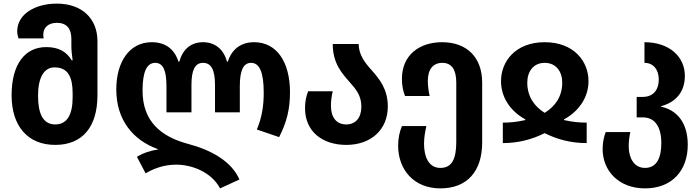

<svg xmlns="http://www.w3.org/2000/svg" viewBox="-20 -790 3857 1060"><path d="M285 10C434 10 518 -88 518 -264V-563C518 -688 432 -770 294 -770C172 -770 75 -711 75 -617C75 -605 78 -592 82 -578H221C220 -585 219 -592 219 -599C219 -638 247 -664 294 -664C349 -664 374 -631 374 -575V-538C374 -511 377 -486 381 -457H376C346 -506 303 -530 235 -530C119 -530 44 -437 44 -264C44 -93 134 10 285 10ZM285 -103C216 -103 190 -165 190 -262C190 -360 222 -418 281 -418C356 -418 381 -364 381 -275V-252C381 -158 351 -103 285 -103Z M1195 250 1302 201C1258 101 1149 39 1017 4C869 -36 767 -119 767 -290C767 -395 791 -443 837 -443C881 -443 899 -400 899 -314V-170H1037V-320C1037 -401 1055 -443 1101 -443C1149 -443 1167 -399 1167 -320V-170H1304V-314C1304 -402 1324 -443 1366 -443C1412 -443 1436 -393 1436 -278C1436 -206 1426 -141 1398 -75L1521 -33C1564 -117 1581 -189 1581 -281C1581 -446 1509 -557 1383 -557C1309 -557 1259 -517 1238 -450H1233C1215 -518 1167 -557 1101 -557C1034 -557 989 -518 970 -450H965C944 -517 895 -557 818 -557C694 -557 622 -448 622 -296C622 -127 715 -16 851 33V36C810 41 765 57 736 76L784 167C826 142 883 119 953 119C1037 119 1146 158 1195 250Z M1892 10C2027 10 2121 -73 2121 -202C2121 -296 2077 -351 2034 -400C1995 -443 1961 -486 1960 -547H1817C1817 -440 1868 -385 1911 -336C1945 -298 1975 -262 1975 -202C1975 -140 1944 -103 1891 -103C1837 -103 1807 -143 1807 -206C1807 -235 1811 -261 1817 -286H1681C1670 -256 1664 -231 1664 -192C1664 -64 1760 10 1892 10Z M2411 250C2559 250 2642 156 2642 -4V-334C2642 -475 2556 -557 2421 -557C2295 -557 2199 -486 2199 -355C2199 -315 2205 -290 2216 -260H2352C2345 -291 2342 -318 2342 -344C2342 -407 2371 -443 2422 -443C2474 -443 2499 -405 2499 -334V-7C2499 86 2476 137 2411 137C2347 137 2321 76 2321 3C2321 -33 2328 -68 2334 -94H2199C2186 -63 2178 -27 2178 14C2178 146 2264 250 2411 250Z M2756 0C2845 0 2921 -22 2987 -55C3053 -22 3128 0 3219 0V-113C3181 -113 3143 -116 3094 -127V-131C3185 -181 3229 -261 3229 -342C3229 -452 3148 -557 2987 -557C2827 -557 2746 -452 2746 -342C2746 -260 2790 -181 2880 -131V-127C2830 -116 2793 -113 2756 -113ZM2987 -167C2929 -203 2891 -258 2891 -334C2891 -395 2925 -443 2987 -443C3050 -443 3084 -395 3084 -334C3084 -258 3046 -203 2987 -167Z M3541 250C3688 250 3777 154 3777 9C3777 -119 3711 -184 3630 -201V-204C3711 -225 3761 -283 3761 -371C3761 -479 3673 -557 3538 -557V-443C3589 -443 3617 -403 3617 -351C3617 -300 3592 -255 3528 -255H3495V-142H3529C3594 -142 3631 -92 3631 0C3631 84 3604 137 3541 137C3479 137 3451 80 3451 18C3451 -10 3455 -40 3460 -61H3324C3314 -35 3307 -3 3307 33C3307 153 3396 250 3541 250Z"/></svg>

Font: Noto Sans Georgian SemiCondensed Bold
Style: Regular
Weight: 700
Width: 4
Designer: Monotype Design Team, Akaki Razmadze
Foundry: Google LLC
Version: Version 2.005